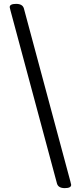

<svg xmlns="http://www.w3.org/2000/svg" viewBox="-20 -865 417 990"><path d="M30 -828Q30 -845 63 -845Q96 -845 103 -822L343 71Q347 86 347 88Q347 105 314 105Q281 105 274 82L34 -811Q30 -826 30 -828Z"/></svg>

Font: Offside
Style: Regular
Weight: 400
Designer: Eduardo Rodriguez Tunni
Foundry: Eduardo Rodriguez Tunni
Version: Version 1.001